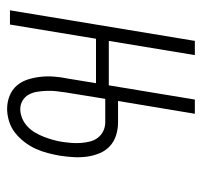

<svg xmlns="http://www.w3.org/2000/svg" viewBox="-34 -526 568 540"><g transform="rotate(90 250.0 -256.0)"><path d="M286 8Q267 8 249.5 1Q232 -6 220.5 -19.5Q209 -33 203.5 -50.5Q198 -68 196 -86.5Q194 -105 195.5 -124.5Q197 -144 201 -163L214 -242H89L49 0H9L95 -520H135L95 -278H220L260 -520H300L264 -304H324Q343 -304 360.5 -298.5Q378 -293 391 -281Q404 -269 411 -252Q418 -235 420.5 -217Q423 -199 422 -180Q421 -161 418 -141Q415 -124 410.5 -106.5Q406 -89 398.5 -72.5Q391 -56 379.5 -41Q368 -26 353.5 -14.5Q339 -3 321 2.5Q303 8 286 8ZM287 -29Q300 -29 313 -34.5Q326 -40 336 -49.5Q346 -59 353 -71Q360 -83 365 -96Q370 -109 373.5 -121.5Q377 -134 379 -147Q381 -161 382 -174Q383 -187 382 -200Q381 -213 378 -225Q375 -237 367.5 -247Q360 -257 348.5 -262.5Q337 -268 324 -268H258L240 -157Q238 -144 236.5 -130.5Q235 -117 235.5 -103.5Q236 -90 238 -77Q240 -64 246 -53Q252 -42 263 -35.5Q274 -29 287 -29Z"/></g></svg>

Font: Iosevka SS04 Extralight
Style: Italic
Weight: 200
Italic angle: -9°
Monospace: yes
Designer: Belleve Invis
Foundry: Belleve Invis
Version: Version 19.0.0; ttfautohint (v1.8.4)